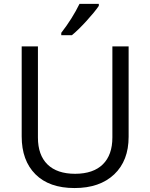

<svg xmlns="http://www.w3.org/2000/svg" viewBox="-20 -951 768 981"><path d="M637.2 -713.9V-252Q637.2 -129.9 563.5 -60.1Q489.7 9.8 360.8 9.8Q231.4 9.8 161.1 -60.5Q90.8 -130.9 90.8 -253.9V-713.9H173.8V-248Q173.8 -158.7 222.7 -110.8Q271.5 -63 364.3 -63Q457 -63.5 505.4 -111.3Q554.2 -159.2 554.2 -249V-713.9ZM484.9 -931.2V-920.9Q463.4 -889.2 420.9 -842.8Q378.4 -796.4 347.2 -771H293V-783.2Q349.1 -855.5 386.2 -931.2Z"/></svg>

Font: OpenSans-Regular
Style: Regular
Weight: 400
Foundry: Ascender Corporation
Version: Version 1.10